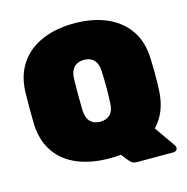

<svg xmlns="http://www.w3.org/2000/svg" viewBox="-112 -817 966 990"><g transform="rotate(-15 371.0 -322.5)"><path d="M498 65Q479 65 470 56.5Q461 48 456 42L428 7Q401 10 370 10Q272 10 198.5 -20Q125 -50 82.5 -110.5Q40 -171 36 -260Q35 -301 35 -347Q35 -393 36 -436Q40 -524 82 -585Q124 -646 198 -678Q272 -710 370 -710Q468 -710 542 -678Q616 -646 658.5 -585Q701 -524 704 -436Q706 -393 706 -347Q706 -301 704 -260Q698 -147 632 -79L711 34Q712 35 713 38Q714 41 714 43Q716 52 709.5 58.5Q703 65 694 65ZM370 -185Q403 -185 423 -204.5Q443 -224 444 -266Q446 -309 446 -351Q446 -393 444 -434Q443 -462 433.5 -480Q424 -498 408 -506.5Q392 -515 370 -515Q349 -515 332.5 -506.5Q316 -498 306.5 -480Q297 -462 296 -434Q295 -393 295 -351Q295 -309 296 -266Q298 -224 317.5 -204.5Q337 -185 370 -185Z"/></g></svg>

Font: Rubik Black
Style: Regular
Weight: 900
Designer: Hubert and Fischer
Foundry: Hubert and Fischer
Version: Version 2.300;gftools[0.9.30]